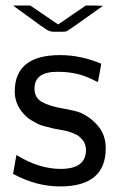

<svg xmlns="http://www.w3.org/2000/svg" viewBox="-20 -659 423 690"><path d="M27 -34 39 -102Q120 -52 198 -52Q289 -52 289 -120Q289 -128 287 -135.5Q285 -143 282 -148.5Q279 -154 274 -159Q269 -164 265 -168Q261 -172 254.5 -175Q248 -178 243.5 -180Q239 -182 233 -184Q227 -186 224 -187Q221 -188 216 -189L211 -190Q208 -191 189.5 -194Q171 -197 164.5 -199Q158 -201 141.5 -205Q125 -209 116.5 -213.5Q108 -218 95.5 -225Q83 -232 73.5 -241Q64 -250 55 -262Q33 -293 33 -330Q33 -461 196 -461Q270 -461 344 -430L332 -364Q329 -365 320 -369.5Q311 -374 308 -375.5Q305 -377 296.5 -380.5Q288 -384 284 -385.5Q280 -387 271.5 -389.5Q263 -392 257 -393.5Q251 -395 242 -396.5Q233 -398 225 -399Q217 -400 207 -400.5Q197 -401 186 -401Q104 -401 104 -341Q104 -308 130 -293Q156 -278 204 -269.5Q252 -261 269 -254Q307 -237 333.5 -205Q360 -173 360 -126Q360 11 196 11Q110 11 27 -34ZM27 -639H89L189 -571L288 -639H323L350 -638Q227 -550 220 -547Q215 -545 207 -545H171Q160 -545 147.5 -552.5Q135 -560 82 -599Q49 -623 27 -639Z"/></svg>

Font: CMU Sans Serif
Style: Medium
Weight: 500
Version: Version 0.7.0